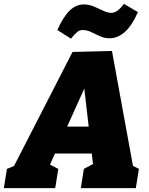

<svg xmlns="http://www.w3.org/2000/svg" viewBox="-57 -978 776 998"><path d="M639 -89 598 -135 665 -100 649 0H363L379 -100L437 -131L429 -104L417 -205L428 -180H213L239 -203L195 -105L194 -127L246 -100L230 0H-37L-21 -100L59 -133L5 -94L320 -708L525 -713ZM279 -291 272 -320H421L408 -286L371 -605L420 -604ZM312 -777 241 -822Q273 -893 306 -924Q339 -955 378 -955Q406 -955 431.5 -944Q457 -933 480 -922Q503 -911 522 -911Q553 -911 587 -958L660 -915Q628 -843 591 -811Q554 -779 513 -779Q486 -779 462 -790Q438 -801 416.5 -811.5Q395 -822 372 -822Q357 -822 343.5 -811Q330 -800 312 -777Z"/></svg>

Font: Bitter Thin Black
Style: Italic
Weight: 900
Italic angle: -9°
Version: Version 3.020